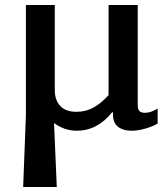

<svg xmlns="http://www.w3.org/2000/svg" viewBox="-20 -511 672 771"><path d="M73 240 84 -48V-491H200V-149Q200 -109 222 -85.5Q244 -62 287 -62Q324 -62 354.5 -78.5Q385 -95 416 -129V-491H533V-90Q533 -72 540 -65Q547 -58 562 -58Q586 -58 613 -75V-15Q595 -4 565 5Q535 14 508 14Q475 14 454.5 -1.5Q434 -17 434 -49V-60H430Q371 14 288 14Q239 14 197 -17L208 240Z"/></svg>

Font: Maitree Semibold
Style: Regular
Weight: 600
Designer: CadsonDemak Team
Foundry: CadsonDemak
Version: Version 1.010